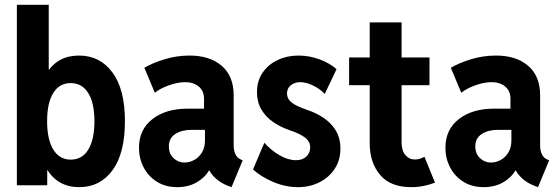

<svg xmlns="http://www.w3.org/2000/svg" viewBox="-20 -772 2334 800"><path d="M50.3 0V-752H183.1V-481.9H198.7L174.3 -396.5V-114.7L194.8 -63H176.8V0ZM310.5 7.8Q221.2 7.8 175.8 -66.2Q130.4 -140.1 130.4 -268.6Q130.4 -396 175.3 -468.3Q220.2 -540.5 309.1 -540.5Q396.5 -540.5 448.5 -470.2Q500.5 -399.9 500.5 -267.1Q500.5 -132.8 448.7 -62.5Q397 7.8 310.5 7.8ZM274.9 -106.9Q322.8 -106.9 348.1 -149.2Q373.5 -191.4 373.5 -267.1Q373.5 -342.8 347.7 -384.3Q321.8 -425.8 274.4 -425.8Q227.5 -425.8 201.9 -384.5Q176.3 -343.3 176.3 -267.6Q176.3 -190.4 202.1 -148.7Q228 -106.9 274.9 -106.9Z M718.8 7.8Q669.9 7.8 634 -14.6Q598.1 -37.1 578.6 -74.5Q559.1 -111.8 559.1 -156.2Q559.1 -232.4 615.2 -275.9Q671.4 -319.3 761.7 -319.3H849.6V-231H777.3Q737.3 -231 710.4 -213.6Q683.6 -196.3 683.6 -162.1Q683.6 -131.3 703.1 -113Q722.7 -94.7 749 -94.7Q769 -94.7 788.8 -105.2Q808.6 -115.7 821.3 -136.5Q834 -157.2 834 -187V-252.4L830.1 -275.9V-360.4Q830.1 -393.6 807.9 -411.6Q785.6 -429.7 752 -429.7Q721.2 -429.7 685.1 -417Q648.9 -404.3 625 -385.7L581.5 -489.7Q615.7 -509.8 665.8 -525.1Q715.8 -540.5 770 -540.5Q854 -540.5 903.8 -497.8Q953.6 -455.1 953.6 -375V-167Q953.6 -144.5 960.9 -129.4Q968.3 -114.3 981.4 -108.4L991.2 -104L944.8 7.8L929.2 2Q894 -11.7 870.6 -36.6Q847.2 -61.5 843.8 -86.4L873.5 -62.5H817.9L858.4 -77.1Q843.8 -41 806.6 -16.6Q769.5 7.8 718.8 7.8Z M1221.7 7.8Q1169.4 7.8 1118.7 -13.7Q1067.9 -35.2 1034.2 -65.9L1081.5 -177.2Q1109.4 -145.5 1145 -125Q1180.7 -104.5 1212.9 -104.5Q1241.2 -104.5 1256.8 -120.1Q1272.5 -135.7 1272.5 -157.7Q1272.5 -182.1 1251 -198.7Q1229.5 -215.3 1188 -229Q1148.9 -242.2 1117.9 -263.7Q1086.9 -285.2 1068.8 -316.2Q1050.8 -347.2 1050.8 -388.2Q1050.8 -435.1 1074.2 -469.2Q1097.7 -503.4 1137 -522Q1176.3 -540.5 1223.6 -540.5Q1268.1 -540.5 1310.3 -525.1Q1352.5 -509.8 1382.3 -483.9L1333 -380.4Q1315.4 -400.4 1285.9 -415Q1256.3 -429.7 1230.5 -429.7Q1208.5 -429.7 1192.1 -417Q1175.8 -404.3 1175.8 -382.3Q1175.8 -361.3 1193.8 -345.9Q1211.9 -330.6 1258.8 -314.5Q1296.4 -302.2 1328.1 -281Q1359.9 -259.8 1379.2 -228Q1398.4 -196.3 1398.4 -152.3Q1398.4 -105 1374.8 -68.8Q1351.1 -32.7 1311 -12.5Q1271 7.8 1221.7 7.8Z M1693.8 7.8Q1606.4 7.8 1563.5 -43.5Q1520.5 -94.7 1520.5 -175.3V-678.7H1653.3V-178.7Q1653.3 -144 1669.2 -125.7Q1685.1 -107.4 1709.5 -107.4Q1719.7 -107.4 1730 -110.8Q1740.2 -114.3 1748.5 -118.7L1792.5 -11.2Q1773.9 -3.4 1747.8 2.2Q1721.7 7.8 1693.8 7.8ZM1434.6 -417V-532.7H1769.5V-417Z M1995.6 7.8Q1946.8 7.8 1910.9 -14.6Q1875 -37.1 1855.5 -74.5Q1835.9 -111.8 1835.9 -156.2Q1835.9 -232.4 1892.1 -275.9Q1948.2 -319.3 2038.6 -319.3H2126.5V-231H2054.2Q2014.2 -231 1987.3 -213.6Q1960.4 -196.3 1960.4 -162.1Q1960.4 -131.3 1980 -113Q1999.5 -94.7 2025.9 -94.7Q2045.9 -94.7 2065.7 -105.2Q2085.4 -115.7 2098.1 -136.5Q2110.8 -157.2 2110.8 -187V-252.4L2106.9 -275.9V-360.4Q2106.9 -393.6 2084.7 -411.6Q2062.5 -429.7 2028.8 -429.7Q1998 -429.7 1961.9 -417Q1925.8 -404.3 1901.9 -385.7L1858.4 -489.7Q1892.6 -509.8 1942.6 -525.1Q1992.7 -540.5 2046.9 -540.5Q2130.9 -540.5 2180.7 -497.8Q2230.5 -455.1 2230.5 -375V-167Q2230.5 -144.5 2237.8 -129.4Q2245.1 -114.3 2258.3 -108.4L2268.1 -104L2221.7 7.8L2206.1 2Q2170.9 -11.7 2147.5 -36.6Q2124 -61.5 2120.6 -86.4L2150.4 -62.5H2094.7L2135.3 -77.1Q2120.6 -41 2083.5 -16.6Q2046.4 7.8 1995.6 7.8Z"/></svg>

Font: Reddit Sans Condensed
Style: Bold
Weight: 700
Designer: Stephen Hutchings
Foundry: Reddit
Version: Version 1.014